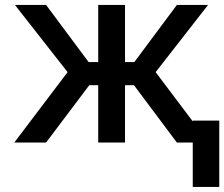

<svg xmlns="http://www.w3.org/2000/svg" viewBox="-20 -565 889 761"><path d="M807.2 0H681.1L511 -227.3H475.5V0H369.3V-227.3H333.8L162.6 0H36.6L247.9 -279.1L39.1 -545.5H162.6L331.3 -318.9H369.3V-545.5H475.5V-318.9H512.4L681.1 -545.5H804.7L596.9 -279.1ZM849.1 175.8H744V-87H849.1Z"/></svg>

Font: Linik Sans Medium
Style: Regular
Weight: 500
Designer: Rasmus Andersson (font), Cristiano Sobral (main changes)
Foundry: rsms
Version: Version 3.018;June 1, 2022;FontCreator 14.0.0.2814 64-bit; t